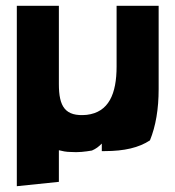

<svg xmlns="http://www.w3.org/2000/svg" viewBox="-20 -503 604 662"><path d="M183 -483H38V139L183 124V15C195 18 208 21 224 21C249 23 274 20 297 16C311 10 320 3 331 -8V18H341C409 18 459 6 497 -19C517 -68 527 -127 527 -196V-483H382V-274C382 -179 355 -116 279 -107C204 -100 183 -136 183 -213Z"/></svg>

Font: Bluebird
Style: SfBd
Weight: 700
Designer: Jasper
Foundry: Cannot Into Space Fonts
Version: Version 0.98